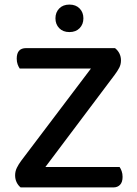

<svg xmlns="http://www.w3.org/2000/svg" viewBox="-20 -818 598 838"><path d="M482 -608Q508 -587 508 -554Q508 -537 500.5 -522.5Q493 -508 481 -492L178 -89H502Q507 -82 511 -71Q515 -60 515 -46Q515 -23 504 -11.5Q493 0 475 0H70Q59 -9 52.5 -22.5Q46 -36 46 -53Q46 -70 53.5 -85.5Q61 -101 73 -117L377 -519H66Q61 -526 57 -537Q53 -548 53 -562Q53 -608 94 -608ZM344 -738Q344 -712 327.5 -695Q311 -678 283 -678Q255 -678 238.5 -695Q222 -712 222 -738Q222 -764 238.5 -781Q255 -798 283 -798Q311 -798 327.5 -781Q344 -764 344 -738Z"/></svg>

Font: Baloo Thambi 2 Medium
Style: Regular
Weight: 500
Designer: Aadarsh Rajan and Ek Type
Foundry: Ek Type
Version: Version 1.640;hotconv 1.0.111;makeotfexe 2.5.65597; ttfautoh